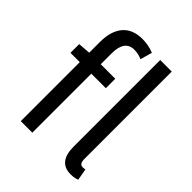

<svg xmlns="http://www.w3.org/2000/svg" viewBox="-208 -838 964 964"><g transform="rotate(45 273.5 -356.0)"><path d="M30 -419V-481L96 -486V-563Q96 -639 131.5 -681.5Q167 -724 238 -724Q280 -724 319 -708L301 -645Q274 -657 246 -657Q178 -657 178 -563V-486H281V-419H178V0H96V-419ZM374 -98V-712H456V-92Q456 -56 479 -56Q488 -56 497 -58L508 4Q489 12 461 12Q374 12 374 -98Z"/></g></svg>

Font: RibengUni
Style: Regular
Weight: 400
Designer: (1) Dr. Andrew Glass (Program Manager at Microsoft Corporation)
(2) Bivuti Chakma (Suz Moriz)
(3) Paul D. Hunt (Adobe Co
Foundry: Bivuti Chakma and Jyoti Chakma
Version: Version 1.2020